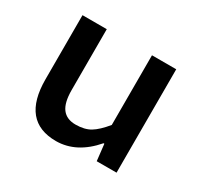

<svg xmlns="http://www.w3.org/2000/svg" viewBox="-113 -635 826 790"><g transform="rotate(30 300.0 -239.5)"><path d="M515.1 -491.2V0H420.9L412.1 -78.1H408.2Q331.1 11.7 233.9 12.2Q69.8 12.2 69.8 -187V-491.2H185.1V-202.1Q185.1 -142.1 206.1 -114.5Q227.1 -86.9 269.5 -86.9Q312 -86.9 339.6 -103.5Q367.2 -120.1 399.9 -160.2V-491.2Z"/></g></svg>

Font: SourceCodePro-Semibold
Style: Regular
Weight: 600
Monospace: yes
Designer: Paul D. Hunt
Foundry: Adobe Systems Incorporated
Version: Version 1.009;PS 1.000;hotconv 1.0.70;makeotf.lib2.5.5900